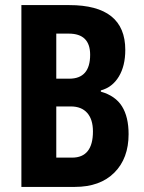

<svg xmlns="http://www.w3.org/2000/svg" viewBox="-20 -734 567 754"><path d="M252 -714Q472 -714 472 -538Q472 -475 446.5 -433Q421 -391 376 -379V-374Q433 -358 459 -316.5Q485 -275 485 -207Q485 -112 429 -56Q373 0 274 0H64V-714ZM252 -425Q334 -425 334 -519Q334 -602 250 -602H201V-425ZM201 -316V-115H263Q345 -115 345 -218Q345 -265 322.5 -290.5Q300 -316 258 -316Z"/></svg>

Font: Noto Sans Myanmar ExtraCondensed
Style: Bold
Weight: 700
Width: 2
Designer: Monotype Design Team
Foundry: Monotype Imaging Inc.
Version: Version 2.107; ttfautohint (v1.8.4.7-5d5b)